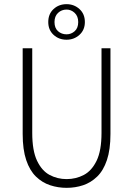

<svg xmlns="http://www.w3.org/2000/svg" viewBox="-20 -891 640 923"><path d="M300 12Q259 12 221 -0.5Q183 -13 153 -42Q123 -71 106 -121.5Q89 -172 89 -247V-659H135V-252Q135 -167 158 -118.5Q181 -70 218.5 -50Q256 -30 300 -30Q345 -30 383 -50Q421 -70 444.5 -118.5Q468 -167 468 -252V-659H511V-247Q511 -172 494 -121.5Q477 -71 447 -42Q417 -13 379.5 -0.5Q342 12 300 12ZM300 -700Q263 -700 237.5 -723.5Q212 -747 212 -785Q212 -824 237.5 -847.5Q263 -871 300 -871Q336 -871 362 -847.5Q388 -824 388 -785Q388 -747 362 -723.5Q336 -700 300 -700ZM300 -726Q322 -726 339 -741Q356 -756 356 -785Q356 -813 339 -829Q322 -845 300 -845Q276 -845 259 -829Q242 -813 242 -785Q242 -756 259 -741Q276 -726 300 -726Z"/></svg>

Font: Source Code Pro ExtraLight Light
Style: Regular
Weight: 300
Monospace: yes
Version: Version 1.018;hotconv 1.0.116;makeotfexe 2.5.65601